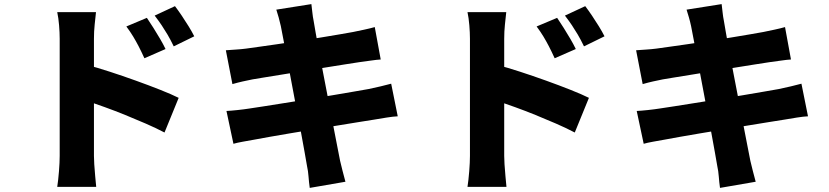

<svg xmlns="http://www.w3.org/2000/svg" viewBox="-20 -845 4040 936"><path d="M696 -758Q711 -736 728 -709Q745 -682 760.5 -655.5Q776 -629 787 -606L684 -561Q668 -596 655.5 -620Q643 -644 629.5 -666.5Q616 -689 596 -716ZM833 -815Q849 -794 866.5 -768Q884 -742 900 -716Q916 -690 927 -668L827 -619Q810 -654 796 -677.5Q782 -701 768 -722Q754 -743 734 -769ZM271 -85Q271 -107 271 -151.5Q271 -196 271 -253Q271 -310 271 -371.5Q271 -433 271 -490Q271 -547 271 -591Q271 -635 271 -656Q271 -686 268 -722Q265 -758 259 -786H448Q445 -758 441.5 -725Q438 -692 438 -656Q438 -635 438 -591Q438 -547 438 -490Q438 -433 438 -372Q438 -311 438 -253.5Q438 -196 438 -151.5Q438 -107 438 -85Q438 -72 439.5 -44.5Q441 -17 444 13Q447 43 449 66H259Q264 34 267.5 -10Q271 -54 271 -85ZM402 -529Q452 -516 515 -495.5Q578 -475 642 -452Q706 -429 761.5 -407Q817 -385 851 -368L782 -199Q740 -221 690.5 -242.5Q641 -264 590.5 -284.5Q540 -305 491.5 -322.5Q443 -340 402 -354Z M1349 -718Q1344 -741 1338.5 -760Q1333 -779 1327 -798L1498 -825Q1500 -810 1502.5 -786Q1505 -762 1509 -743Q1512 -726 1518.5 -687.5Q1525 -649 1535 -595.5Q1545 -542 1557 -480.5Q1569 -419 1581 -356Q1593 -293 1604 -235.5Q1615 -178 1624 -132.5Q1633 -87 1638 -61Q1643 -39 1650 -12Q1657 15 1664 41L1490 71Q1486 42 1484 15Q1482 -12 1477 -34Q1473 -57 1465.5 -100Q1458 -143 1447.5 -199Q1437 -255 1425 -317Q1413 -379 1401.5 -441.5Q1390 -504 1379.5 -559Q1369 -614 1361 -655.5Q1353 -697 1349 -718ZM1081 -600Q1107 -602 1131.5 -603.5Q1156 -605 1179 -608Q1200 -611 1240 -616.5Q1280 -622 1331.5 -629.5Q1383 -637 1438.5 -645.5Q1494 -654 1546 -662.5Q1598 -671 1638.5 -678Q1679 -685 1701 -689Q1726 -694 1756 -700.5Q1786 -707 1807 -713L1836 -555Q1817 -554 1786.5 -549.5Q1756 -545 1732 -542Q1705 -538 1661 -531Q1617 -524 1564 -515.5Q1511 -507 1456 -498Q1401 -489 1351.5 -481Q1302 -473 1265 -467Q1228 -461 1211 -458Q1186 -453 1163.5 -448Q1141 -443 1113 -435ZM1084 -304Q1105 -305 1138 -308.5Q1171 -312 1196 -316Q1223 -320 1268 -327Q1313 -334 1369 -343Q1425 -352 1484.5 -361.5Q1544 -371 1600 -380.5Q1656 -390 1702.5 -398Q1749 -406 1777 -411Q1806 -417 1835.5 -424Q1865 -431 1887 -437L1919 -278Q1897 -277 1865.5 -272Q1834 -267 1805 -262Q1774 -257 1726.5 -249.5Q1679 -242 1622 -232.5Q1565 -223 1505.5 -213.5Q1446 -204 1391 -194.5Q1336 -185 1292.5 -177.5Q1249 -170 1224 -165Q1190 -159 1162.5 -154Q1135 -149 1118 -144Z M2696 -758Q2711 -736 2728 -709Q2745 -682 2760.5 -655.5Q2776 -629 2787 -606L2684 -561Q2668 -596 2655.5 -620Q2643 -644 2629.5 -666.5Q2616 -689 2596 -716ZM2833 -815Q2849 -794 2866.5 -768Q2884 -742 2900 -716Q2916 -690 2927 -668L2827 -619Q2810 -654 2796 -677.5Q2782 -701 2768 -722Q2754 -743 2734 -769ZM2271 -85Q2271 -107 2271 -151.5Q2271 -196 2271 -253Q2271 -310 2271 -371.5Q2271 -433 2271 -490Q2271 -547 2271 -591Q2271 -635 2271 -656Q2271 -686 2268 -722Q2265 -758 2259 -786H2448Q2445 -758 2441.5 -725Q2438 -692 2438 -656Q2438 -635 2438 -591Q2438 -547 2438 -490Q2438 -433 2438 -372Q2438 -311 2438 -253.5Q2438 -196 2438 -151.5Q2438 -107 2438 -85Q2438 -72 2439.5 -44.5Q2441 -17 2444 13Q2447 43 2449 66H2259Q2264 34 2267.5 -10Q2271 -54 2271 -85ZM2402 -529Q2452 -516 2515 -495.5Q2578 -475 2642 -452Q2706 -429 2761.5 -407Q2817 -385 2851 -368L2782 -199Q2740 -221 2690.5 -242.5Q2641 -264 2590.5 -284.5Q2540 -305 2491.5 -322.5Q2443 -340 2402 -354Z M3349 -718Q3344 -741 3338.5 -760Q3333 -779 3327 -798L3498 -825Q3500 -810 3502.5 -786Q3505 -762 3509 -743Q3512 -726 3518.5 -687.5Q3525 -649 3535 -595.5Q3545 -542 3557 -480.5Q3569 -419 3581 -356Q3593 -293 3604 -235.5Q3615 -178 3624 -132.5Q3633 -87 3638 -61Q3643 -39 3650 -12Q3657 15 3664 41L3490 71Q3486 42 3484 15Q3482 -12 3477 -34Q3473 -57 3465.5 -100Q3458 -143 3447.5 -199Q3437 -255 3425 -317Q3413 -379 3401.5 -441.5Q3390 -504 3379.5 -559Q3369 -614 3361 -655.5Q3353 -697 3349 -718ZM3081 -600Q3107 -602 3131.5 -603.5Q3156 -605 3179 -608Q3200 -611 3240 -616.5Q3280 -622 3331.5 -629.5Q3383 -637 3438.5 -645.5Q3494 -654 3546 -662.5Q3598 -671 3638.5 -678Q3679 -685 3701 -689Q3726 -694 3756 -700.5Q3786 -707 3807 -713L3836 -555Q3817 -554 3786.5 -549.5Q3756 -545 3732 -542Q3705 -538 3661 -531Q3617 -524 3564 -515.5Q3511 -507 3456 -498Q3401 -489 3351.5 -481Q3302 -473 3265 -467Q3228 -461 3211 -458Q3186 -453 3163.5 -448Q3141 -443 3113 -435ZM3084 -304Q3105 -305 3138 -308.5Q3171 -312 3196 -316Q3223 -320 3268 -327Q3313 -334 3369 -343Q3425 -352 3484.5 -361.5Q3544 -371 3600 -380.5Q3656 -390 3702.5 -398Q3749 -406 3777 -411Q3806 -417 3835.5 -424Q3865 -431 3887 -437L3919 -278Q3897 -277 3865.5 -272Q3834 -267 3805 -262Q3774 -257 3726.5 -249.5Q3679 -242 3622 -232.5Q3565 -223 3505.5 -213.5Q3446 -204 3391 -194.5Q3336 -185 3292.5 -177.5Q3249 -170 3224 -165Q3190 -159 3162.5 -154Q3135 -149 3118 -144Z"/></svg>

Font: Noto Sans SC Thin Black
Style: Regular
Weight: 900
Version: Version 2.004-H2;hotconv 1.0.118;makeotfexe 2.5.65603